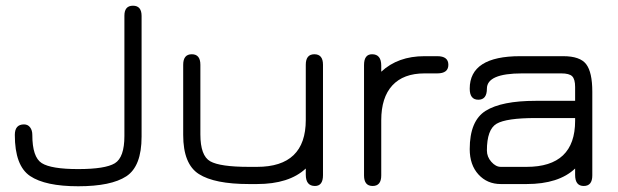

<svg xmlns="http://www.w3.org/2000/svg" viewBox="-20 -648 2175 676"><path d="M418 -168.9V-592.8Q418 -627.9 448.2 -627.9Q478.5 -627.9 478.5 -591.8V-167Q478.5 -62.5 424.8 -27.3Q371.1 7.8 255.4 7.8Q139.6 7.8 85.9 -28.3Q32.2 -64.5 32.2 -172.9Q32.2 -210 64.5 -210Q78.1 -210 85.9 -199.7Q93.8 -189.5 93.8 -172.9Q93.8 -94.7 127 -73.7Q160.2 -52.7 255.4 -52.7Q350.6 -52.7 384.3 -73.2Q418 -93.8 418 -168.9Z M884.8 -60.5Q1056.6 -60.5 1056.6 -225.6V-419.9Q1056.6 -457 1086.9 -457Q1117.2 -457 1117.2 -419.9V-31.2Q1117.2 6.8 1088.9 6.8Q1056.6 6.8 1056.6 -33.2V-54.7Q998 0 884.8 0H856.4Q735.4 0 680.2 -35.2Q625 -70.3 625 -172.9V-419.9Q625 -457 655.3 -457Q685.5 -457 685.5 -419.9V-174.8Q685.5 -99.6 720.2 -80.1Q754.9 -60.5 856.4 -60.5Z M1474.6 -389.6Q1400.4 -389.6 1361.3 -347.2Q1322.3 -304.7 1322.3 -224.6V-30.3Q1322.3 6.8 1292 6.8Q1261.7 6.8 1261.7 -30.3V-418.9Q1261.7 -457 1290 -457Q1322.3 -457 1322.3 -417V-395.5Q1380.9 -450.2 1474.6 -450.2H1519.5Q1558.6 -450.2 1558.6 -419.9Q1558.6 -389.6 1519.5 -389.6Z M1866.2 -232.4Q1762.7 -232.4 1728.5 -212.4Q1694.3 -192.4 1694.3 -118.2Q1694.3 -95.7 1710 -78.1Q1725.6 -60.5 1743.2 -60.5H1834Q2004.9 -60.5 2004.9 -222.7V-232.4ZM1866.2 -293H2004.9V-341.8Q2004.9 -369.1 1994.6 -379.4Q1984.4 -389.6 1956.1 -389.6H1818.4Q1694.3 -389.6 1694.3 -335.9Q1694.3 -296.9 1664.1 -296.9Q1633.8 -296.9 1633.8 -335.9Q1633.8 -450.2 1811.5 -450.2H1962.9Q2022.5 -450.2 2043.9 -421.9Q2065.4 -393.6 2065.4 -325.2V-30.3Q2065.4 6.8 2035.2 6.8Q2004.9 6.8 2004.9 -32.2V-54.7Q1947.3 0 1834 0H1743.2Q1695.3 0 1664.6 -33.7Q1633.8 -67.4 1633.8 -123Q1633.8 -222.7 1689.9 -257.8Q1746.1 -293 1866.2 -293Z"/></svg>

Font: Jura
Style: Medium
Weight: 500
Version: Version 2.6.1